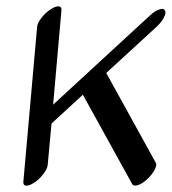

<svg xmlns="http://www.w3.org/2000/svg" viewBox="-20 -542 537 600"><path d="M155 -521Q173 -526 172 -510L146 -215L449 -494Q464 -508 477.5 -512.5Q491 -517 495.5 -509.5Q500 -502 492 -487Q484 -472 469 -458L312 -314L467 -33Q471 -26 463 -11Q455 4 440 18Q425 32 411 36.5Q397 41 393 33L239 -246L141 -156L129 -26Q128 -15 116 1Q104 17 91 26Q78 35 70 37Q52 42 53 26L96 -458Q97 -470 109 -485.5Q121 -501 134 -510Q147 -519 155 -521Z"/></svg>

Font: Kavivanar
Style: Regular
Weight: 400
Designer: Tharique Azeez
Foundry: Tharique Azeez
Version: Version 1.88